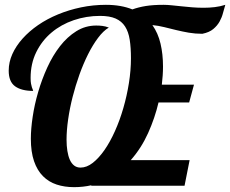

<svg xmlns="http://www.w3.org/2000/svg" viewBox="-20 -770 954 796"><path d="M357.9 0 358.9 -2Q341.8 2 323.7 3.9Q305.7 5.9 287.1 5.9Q247.6 5.9 214.8 -4.9Q182.1 -15.6 158.2 -39.6Q134.3 -63.5 121.1 -101.8Q107.9 -140.1 107.9 -194.8Q107.9 -235.4 115.5 -285.9Q123 -336.4 138.2 -388.4Q153.3 -440.4 176 -490.2Q198.7 -540 228.8 -578.6Q258.8 -617.2 296.4 -640.6Q334 -664.1 378.9 -664.1Q391.6 -664.1 404.3 -662.6Q417 -661.1 431.2 -655.8Q408.2 -642.1 386.5 -613Q364.7 -584 345.2 -545.2Q325.7 -506.3 309.3 -460.7Q293 -415 281 -367.9Q269 -320.8 262.5 -275.1Q255.9 -229.5 255.9 -190.9Q255.9 -165.5 259.3 -144.3Q262.7 -123 269.5 -107.7Q276.4 -92.3 287.4 -83.7Q298.3 -75.2 314 -75.2Q339.4 -75.2 364.5 -94.7Q389.6 -114.3 413.1 -147.9Q436.5 -181.6 456.5 -226.3Q476.6 -271 491.2 -321.5Q505.9 -372.1 514.4 -425.3Q522.9 -478.5 522.9 -528.8Q522.9 -572.3 517.8 -605.2Q512.7 -638.2 498.5 -660.2Q484.4 -682.1 459.5 -693.1Q434.6 -704.1 395 -704.1Q337.9 -704.1 285.6 -686.3Q233.4 -668.5 193.6 -635Q153.8 -601.6 130.4 -554Q106.9 -506.3 106.9 -446.8Q106.9 -432.1 108.6 -423.1Q110.4 -414.1 112.1 -408.4Q113.8 -402.8 115.5 -399.4Q117.2 -396 117.2 -393.1Q69.3 -393.1 42.7 -412.1Q16.1 -431.2 16.1 -477.1Q16.1 -512.2 31.2 -545.9Q46.4 -579.6 73.7 -610.1Q101.1 -640.6 138.4 -666.3Q175.8 -691.9 220.7 -710.4Q265.6 -729 315.9 -739.5Q366.2 -750 418.9 -750Q451.2 -750 478.8 -745.1Q506.3 -740.2 528.8 -731Q554.2 -740.2 584.5 -745.1Q614.7 -750 658.2 -750Q673.3 -750 692.1 -748Q710.9 -746.1 732.2 -743.9Q753.4 -741.7 776.6 -739.7Q799.8 -737.8 824.2 -737.8Q847.7 -737.8 870.4 -740.5Q893.1 -743.2 914.1 -750Q909.2 -734.4 904.5 -716.1Q899.9 -697.8 890.4 -680.7Q880.9 -663.6 864.3 -649.7Q847.7 -635.7 818.8 -629.9Q789.6 -629.9 762.7 -634.5Q735.8 -639.2 710.7 -645.3Q685.5 -651.4 661.1 -657.5Q636.7 -663.6 611.8 -666Q635.3 -632.8 645.5 -589.1Q655.8 -545.4 655.8 -494.1Q655.8 -476.1 654.5 -457.3Q653.3 -438.5 650.9 -418.9H784.2L764.2 -345.2H637.2Q622.1 -280.8 594 -218.3Q565.9 -155.8 522 -106H766.1L745.1 0Z"/></svg>

Font: Lobster
Style: Regular
Weight: 400
Designer: Pablo Impallari
Foundry: Pablo Impallari
Version: Version 1.007; ttfautohint (v1.1) -l 8 -r 50 -G 50 -x 14 -D 